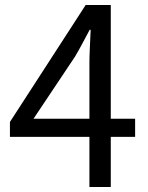

<svg xmlns="http://www.w3.org/2000/svg" viewBox="-20 -753 595 773"><path d="M340 0V-500Q340 -527 342 -566Q344 -605 345 -633H341Q327 -607 312.5 -579.5Q298 -552 282 -525L115 -275H524V-202H20V-262L325 -733H426V0Z"/></svg>

Font: Noto Sans KR Thin
Style: Regular
Weight: 400
Version: Version 2.004-H2;hotconv 1.0.118;makeotfexe 2.5.65603